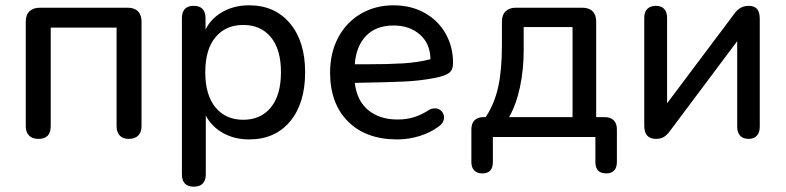

<svg xmlns="http://www.w3.org/2000/svg" viewBox="-20 -516 2959 723"><path d="M77 -41V-434Q77 -460 91 -473.5Q105 -487 131 -487H460Q486 -487 499.5 -473.5Q513 -460 513 -434V-41Q513 -18 500.5 -5.5Q488 7 465 7Q443 7 431 -5.5Q419 -18 419 -41V-412H171V-41Q171 7 125 7Q102 7 89.5 -5.5Q77 -18 77 -41Z M665 140V-447Q665 -494 709 -494Q754 -494 754 -447V-405Q775 -447 818.5 -471.5Q862 -496 918 -496Q1015 -496 1072 -428Q1129 -360 1129 -244Q1129 -127 1072.5 -59Q1016 9 918 9Q863 9 820 -15Q777 -39 755 -81V140Q755 163 743.5 175Q732 187 710 187Q665 187 665 140ZM1038 -244Q1038 -330 1000 -376Q962 -422 896 -422Q830 -422 791.5 -376Q753 -330 753 -244Q753 -158 791.5 -111.5Q830 -65 896 -65Q962 -65 1000 -111.5Q1038 -158 1038 -244Z M1223 -243Q1223 -317 1253.5 -374.5Q1284 -432 1338.5 -464Q1393 -496 1462 -496Q1528 -496 1579 -467.5Q1630 -439 1658 -389.5Q1686 -340 1686 -279Q1686 -252 1670.5 -241Q1655 -230 1620 -223Q1565 -212 1503 -209Q1441 -206 1316 -204Q1324 -136 1367 -101Q1410 -66 1477 -66Q1509 -66 1536.5 -74Q1564 -82 1594 -101Q1605 -108 1618 -108Q1632 -108 1642 -98Q1652 -88 1652 -74Q1652 -53 1631 -39Q1600 -16 1559 -3.5Q1518 9 1476 9Q1358 9 1290.5 -58.5Q1223 -126 1223 -243ZM1364 -274Q1444 -274 1499.5 -277.5Q1555 -281 1601 -293Q1600 -352 1561 -386Q1522 -420 1462 -420Q1396 -420 1358.5 -381Q1321 -342 1316 -274Z M1755 94V-29Q1755 -51 1767 -63Q1779 -75 1801 -75H1809Q1842 -125 1856 -188.5Q1870 -252 1870 -345V-434Q1870 -460 1884 -473.5Q1898 -487 1923 -487H2172Q2198 -487 2211.5 -473.5Q2225 -460 2225 -434V-75H2257Q2279 -75 2291 -63Q2303 -51 2303 -29V94Q2303 115 2292.5 126Q2282 137 2263 137Q2222 137 2222 94V0H1836V94Q1836 137 1796 137Q1777 137 1766 126Q1755 115 1755 94ZM2136 -75V-414H1952V-327Q1952 -254 1938 -188Q1924 -122 1897 -75Z M2406 -43V-449Q2406 -471 2417.5 -482.5Q2429 -494 2450 -494Q2470 -494 2481 -482.5Q2492 -471 2492 -449V-127L2745 -464Q2766 -494 2799 -494Q2820 -494 2830.5 -482.5Q2841 -471 2841 -444V-39Q2841 -17 2830 -5Q2819 7 2799 7Q2778 7 2767 -5Q2756 -17 2756 -39V-361L2503 -23Q2493 -9 2481 -1Q2469 7 2450 7Q2406 7 2406 -43Z"/></svg>

Font: SN Pro
Style: Regular
Weight: 400
Designer: Tobias Whetton
Foundry: Supernotes
Version: Version 1.003